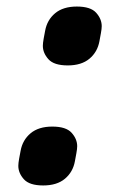

<svg xmlns="http://www.w3.org/2000/svg" viewBox="-20 -556 367 587"><path d="M112 11Q70 11 53 -8Q36 -27 36 -49Q36 -57 38.5 -71Q41 -85 43 -95Q49 -128 73.5 -148.5Q98 -169 140 -169Q182 -169 199 -150Q216 -131 216 -109Q216 -101 213.5 -87.5Q211 -74 209 -63Q203 -30 178.5 -9.5Q154 11 112 11ZM187 -356Q145 -356 128 -375Q111 -394 111 -416Q111 -424 113.5 -438Q116 -452 118 -462Q124 -495 148.5 -515.5Q173 -536 215 -536Q257 -536 274 -517Q291 -498 291 -476Q291 -468 288.5 -454.5Q286 -441 284 -430Q278 -397 253.5 -376.5Q229 -356 187 -356Z"/></svg>

Font: IBM Plex Sans
Style: Italic
Weight: 400
Italic angle: -11.31°
Designer: Mike Abbink, Paul van der Laan, Pieter van Rosmalen
Foundry: Bold Monday
Version: Version 3.201